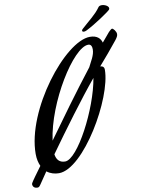

<svg xmlns="http://www.w3.org/2000/svg" viewBox="-200 -1024 966 1285"><g transform="rotate(-10 283.5 -382.0)"><path d="M651 -738C651 -757 631 -779 624 -779C616 -779 595 -756 590 -749C576 -732 561 -715 547 -698C539 -727 517 -751 468 -751C299 -751 -25 -340 -25 -42C-25 -7 -18 20 -8 42C-24 65 -40 86 -54 105C-62 116 -84 147 -84 152C-84 175 -67 182 -52 182C-40 182 -37 176 -22 154C-8 133 8 110 25 85C49 104 79 112 107 112C275 112 529 -323 529 -517C529 -537 517 -543 502 -544C547 -596 591 -647 633 -700C645 -716 651 -726 651 -738ZM448 -701C468 -701 473 -683 473 -665C473 -625 445 -585 429 -551C312 -401 197 -242 102 -110C136 -363 346 -701 448 -701ZM161 42C121 42 103 17 98 -18C206 -169 342 -353 444 -476C410 -271 246 42 161 42ZM560 -937C527 -890 483 -860 430 -811C426 -807 424 -804 424 -800C424 -796 428 -792 436 -792C440 -792 446 -793 454 -797C517 -828 619 -898 626 -908C628 -911 629 -914 629 -917C629 -933 603 -946 582 -946C573 -946 564 -943 560 -937Z"/></g></svg>

Font: Mervale Script
Style: Regular
Weight: 400
Designer: Astigmatic (AOETI)
Foundry: Astigmatic (AOETI)
Version: Version 1.000